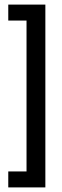

<svg xmlns="http://www.w3.org/2000/svg" viewBox="-20 -696 268 836"><path d="M177.5 120H16V50.5H95.5V-606.5H16V-676H177.5Z"/></svg>

Font: Anek Tamil Condensed Medium
Style: Regular
Weight: 500
Width: 3
Designer: Aadarsh Rajan (Tamil), Yesha Goshar (Latin)
Foundry: Ek Type
Version: Version 1.003